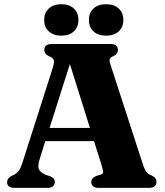

<svg xmlns="http://www.w3.org/2000/svg" viewBox="-20 -914 804 934"><path d="M246.5 -29Q246.5 0 210 0H51.5Q14.5 0 14.5 -28.5Q14.5 -46 36 -58L49 -64.5Q65 -73 73.5 -86.2Q82 -99.5 92.5 -133L236.5 -583.5Q244.5 -609.5 241.8 -620.8Q239 -632 221 -639.5Q195.5 -649.5 195.5 -671.5Q195.5 -700 233 -700H516.5Q553.5 -700 553.5 -671.5Q553.5 -649.5 529.5 -640Q516.5 -635 514 -626.2Q511.5 -617.5 518 -598L671.5 -125.5Q680.5 -96 689.2 -82.2Q698 -68.5 713.5 -62.5Q729.5 -55 735.2 -47.8Q741 -40.5 741 -29Q741 0 703.5 0H461Q424 0 424 -29Q424 -48 448 -58L470.5 -64.5Q483 -69.5 481.8 -79.2Q480.5 -89 474 -110.5L437.5 -227.5H200.5L174 -143.5Q163 -109 168.2 -93Q173.5 -77 202.5 -63.5L223 -57Q234.5 -52 240.5 -45.8Q246.5 -39.5 246.5 -29ZM221 -291.5H417.5L320 -602.5ZM278.5 -740.5Q240.5 -740.5 217.8 -761Q195 -781.5 195 -816.5Q195 -852 217.8 -872.8Q240.5 -893.5 278.5 -893.5Q317 -893.5 339.2 -872.8Q361.5 -852 361.5 -816.5Q361.5 -782 339.2 -761.2Q317 -740.5 278.5 -740.5ZM495.5 -740.5Q457.5 -740.5 435 -761Q412.5 -781.5 412.5 -816.5Q412.5 -852 435 -872.8Q457.5 -893.5 495.5 -893.5Q535 -893.5 557.5 -872.8Q580 -852 580 -816.5Q580 -782 557.5 -761.2Q535 -740.5 495.5 -740.5Z"/></svg>

Font: Fraunces 9pt S000
Style: Bold
Weight: 700
Version: Version 1.000; ttfautohint (v1.8.3)